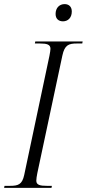

<svg xmlns="http://www.w3.org/2000/svg" viewBox="-41 -916 423 936"><path d="M266 -812C289 -812 309 -828 309 -860C309 -885 293 -896 274 -896C249 -896 230 -878 230 -848C230 -823 246 -812 266 -812ZM-21 0H210L212 -10H188C155 -10 136 -14 136 -35C136 -43 138 -58 141 -72L263 -645C274 -697 294 -704 334 -704H360L362 -714H131L129 -704H154C188 -704 205 -699 205 -678C205 -671 203 -660 200 -644L77 -63C67 -16 47 -10 7 -10H-19Z"/></svg>

Font: Noto Serif Display Condensed Light
Style: Italic
Weight: 300
Width: 3
Italic angle: -12°
Designer: Monotype Design Team
Foundry: Monotype Imaging Inc.
Version: Version 2.009